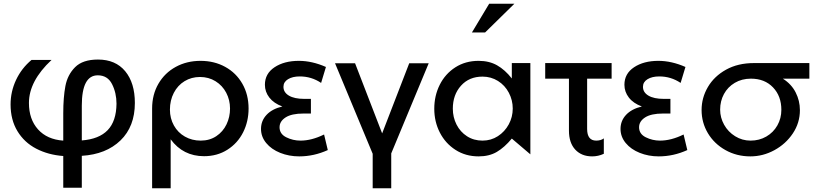

<svg xmlns="http://www.w3.org/2000/svg" viewBox="-20 -832 4397 1035"><path d="M608 -273Q608 -331 584 -378.5Q560 -426 507 -426Q421 -426 421 -263V-75Q514 -82 560.5 -130.5Q607 -179 608 -273ZM37 -269Q37 -338 66.5 -401Q96 -464 150 -509H258Q136 -395 136 -277Q136 -189 185 -134.5Q234 -80 321 -74V-221Q321 -307 332.5 -368Q344 -429 385 -470Q426 -511 508 -511Q603 -511 655 -448Q707 -385 707 -277Q707 -150 629.5 -75Q552 0 421 8V180H321V9Q240 3 175.5 -30.5Q111 -64 74 -125Q37 -186 37 -269Z M1220 -247Q1220 -293 1199.5 -332Q1179 -371 1142 -394Q1105 -417 1058 -417Q1012 -417 975 -394.5Q938 -372 917 -331.5Q896 -291 896 -241Q896 -194 917.5 -155.5Q939 -117 977 -95.5Q1015 -74 1062 -74Q1110 -74 1146 -98Q1182 -122 1201 -161.5Q1220 -201 1220 -247ZM1061 -504Q1135 -504 1194 -471.5Q1253 -439 1286.5 -380.5Q1320 -322 1320 -247Q1320 -177 1290.5 -118.5Q1261 -60 1206 -25Q1151 10 1080 10Q967 10 900 -81V183H800V-247Q800 -322 834 -380.5Q868 -439 927.5 -471.5Q987 -504 1061 -504Z M1600 -74Q1660 -74 1727 -107L1747 -23Q1672 11 1593 11Q1538 11 1490.5 -8Q1443 -27 1415 -61Q1387 -95 1387 -137Q1387 -181 1417 -213Q1447 -245 1502 -258Q1456 -275 1432 -306Q1408 -337 1408 -375Q1408 -435 1460 -469.5Q1512 -504 1591 -504Q1662 -504 1737 -471L1711 -385Q1659 -420 1596 -420Q1557 -420 1532.5 -405Q1508 -390 1508 -364Q1508 -334 1537.5 -316.5Q1567 -299 1620 -299H1656V-220H1616Q1552 -220 1519.5 -199Q1487 -178 1487 -146Q1487 -110 1523 -92Q1559 -74 1600 -74Z M2089 -5 2291 -491H2186L2040 -113L1894 -491H1786L1989 -3V183H2089Z M2581 -419Q2627 -419 2664.5 -395.5Q2702 -372 2723 -332Q2744 -292 2744 -247Q2744 -201 2722.5 -161.5Q2701 -122 2664 -98Q2627 -74 2581 -74Q2534 -74 2497.5 -97.5Q2461 -121 2441 -160.5Q2421 -200 2421 -246Q2421 -321 2465 -370Q2509 -419 2581 -419ZM2839 -492H2739V-409Q2702 -456 2659.5 -480Q2617 -504 2560 -504Q2489 -504 2434.5 -469Q2380 -434 2350.5 -375Q2321 -316 2321 -246Q2321 -176 2351 -117.5Q2381 -59 2435.5 -24Q2490 11 2560 11Q2617 11 2658 -13Q2699 -37 2739 -85L2839 0ZM2524 -657H2595L2753 -812H2617Z M3277 -492V-408H3145V-137Q3145 -74 3194 -74Q3219 -74 3235 -86V-3Q3205 11 3172 11Q3115 11 3081 -25.5Q3047 -62 3047 -128V-408H2919V-492Z M3538 -74Q3598 -74 3665 -107L3685 -23Q3610 11 3531 11Q3476 11 3428.5 -8Q3381 -27 3353 -61Q3325 -95 3325 -137Q3325 -181 3355 -213Q3385 -245 3440 -258Q3394 -275 3370 -306Q3346 -337 3346 -375Q3346 -435 3398 -469.5Q3450 -504 3529 -504Q3600 -504 3675 -471L3649 -385Q3597 -420 3534 -420Q3495 -420 3470.5 -405Q3446 -390 3446 -364Q3446 -334 3475.5 -316.5Q3505 -299 3558 -299H3594V-220H3554Q3490 -220 3457.5 -199Q3425 -178 3425 -146Q3425 -110 3461 -92Q3497 -74 3538 -74Z M4292 -238Q4292 -170 4254 -113Q4216 -56 4154.5 -22.5Q4093 11 4025 11Q3951 11 3890.5 -23Q3830 -57 3796 -114Q3762 -171 3762 -239Q3762 -305 3796 -363Q3830 -421 3894 -456.5Q3958 -492 4044 -492H4343V-408H4200Q4246 -379 4269 -334Q4292 -289 4292 -238ZM4192 -240Q4192 -314 4147 -361Q4102 -408 4028 -408Q3979 -408 3941 -385.5Q3903 -363 3882.5 -325Q3862 -287 3862 -241Q3862 -198 3883.5 -159.5Q3905 -121 3943 -97.5Q3981 -74 4026 -74Q4073 -74 4111 -96Q4149 -118 4170.5 -156Q4192 -194 4192 -240Z"/></svg>

Font: Geom
Style: Regular
Weight: 400
Version: Version 1.102